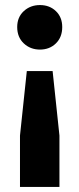

<svg xmlns="http://www.w3.org/2000/svg" viewBox="-20 -564 314 759"><path d="M59 175V-28L86 -283H188L215 -28V175ZM138 -368Q100 -368 74 -392.5Q48 -417 48 -457Q48 -496 74 -520Q100 -544 138 -544Q176 -544 201 -520Q226 -496 226 -457Q226 -417 201 -392.5Q176 -368 138 -368Z"/></svg>

Font: Radio Canada Big
Style: Regular
Weight: 400
Designer: Étienne Aubert Bonn
Foundry: Coppers and Brasses
Version: Version 1.001